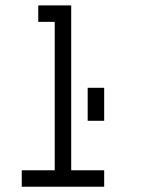

<svg xmlns="http://www.w3.org/2000/svg" viewBox="-20 -708 540 728"><path d="M375 0V-62.5H250Q250 -62.5 250 -687.5H125V-625H187.5V-62.5H62.5V0ZM312.5 -375Q312.5 -375 312.5 -250H375Q375 -250 375 -375Z"/></svg>

Font: BFUnifontExMono
Style: Regular
Weight: 500
Version: Version 15.0.06